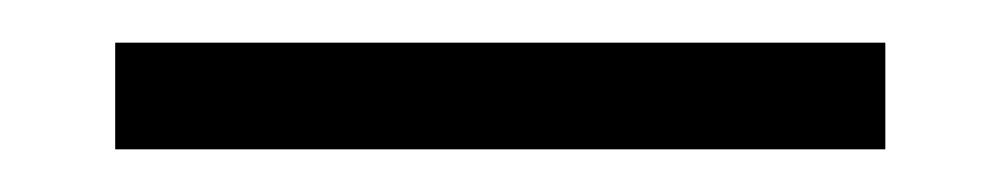

<svg xmlns="http://www.w3.org/2000/svg" viewBox="-20 -281 468 90"><path d="M395 -211H34V-261H395Z"/></svg>

Font: BioRhyme Expanded Light
Style: Regular
Weight: 300
Width: 7
Designer: Aoife Mooney
Foundry: Aoife Mooney Type
Version: Version 1.001